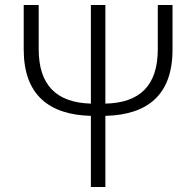

<svg xmlns="http://www.w3.org/2000/svg" viewBox="-20 -749 787 769"><path d="M612 -729V-552C612 -407 541 -337 402 -334V-729H344V-334C206 -338 135 -408 135 -552V-729H75V-550C75 -371 175 -289 344 -285V0H402V-285C572 -289 671 -370 671 -550V-729Z"/></svg>

Font: Noto Sans CJK JP Light
Style: Regular
Weight: 300
Designer: Ryoko NISHIZUKA (kana & ideographs); Paul D. Hunt (Latin, Greek & Cyrillic); Wenlong ZHANG (bopomofo); Sandoll Communica
Foundry: Adobe Systems Incorporated
Version: Version 1.004;PS 1.004;hotconv 1.0.82;makeotf.lib2.5.63406